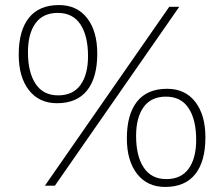

<svg xmlns="http://www.w3.org/2000/svg" viewBox="-20 -734 886 759"><path d="M157.5 0 649 -707H688.5L197 0ZM205.5 -326Q134.5 -326 94.2 -377.8Q54 -429.5 54 -518Q54 -613 94.2 -663.5Q134.5 -714 213 -714Q284.5 -714 324.5 -662.2Q364.5 -610.5 364.5 -522Q364.5 -427 324.2 -376.5Q284 -326 205.5 -326ZM210 -357Q268.5 -357 298.2 -398.2Q328 -439.5 328 -512Q328 -592 298 -637.5Q268 -683 208.5 -683Q150 -683 120.2 -641.8Q90.5 -600.5 90.5 -528Q90.5 -448 120.8 -402.5Q151 -357 210 -357ZM633 5Q562 5 521.8 -46.8Q481.5 -98.5 481.5 -187Q481.5 -282 521.8 -332.5Q562 -383 640.5 -383Q712 -383 752 -331.2Q792 -279.5 792 -191Q792 -96 751.8 -45.5Q711.5 5 633 5ZM637.5 -26Q696 -26 725.8 -67.2Q755.5 -108.5 755.5 -181Q755.5 -261 725.5 -306.5Q695.5 -352 636 -352Q577.5 -352 547.8 -310.8Q518 -269.5 518 -197Q518 -117 548.2 -71.5Q578.5 -26 637.5 -26Z"/></svg>

Font: Newsreader 6pt ExtraLight
Style: Regular
Weight: 275
Designer: Hugues Gentile
Foundry: Production Type
Version: Version 1.003; ttfautohint (v1.8.3)